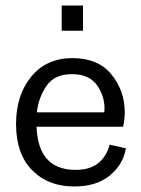

<svg xmlns="http://www.w3.org/2000/svg" viewBox="-20 -664 510 694"><path d="M203 -553V-644H280V-553ZM435 -128Q426 -71 378 -30.5Q330 10 248 10Q154 10 96 -49Q38 -108 38 -216Q38 -320 93 -387Q148 -454 242 -454Q334 -454 382 -396Q430 -338 431 -259Q431 -233 425 -206H112Q118 -50 253 -50Q306 -50 336 -75Q366 -100 376 -141ZM357 -258Q362 -308 333.5 -352Q305 -396 240 -396Q178 -396 149 -355Q120 -314 113 -258Z"/></svg>

Font: Zilla Slab
Style: Regular
Weight: 400
Designer: Typotheque.com
Foundry: Typotheque type foundry
Version: Version 1.1; 2017; ttfautohint (v1.6)